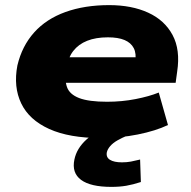

<svg xmlns="http://www.w3.org/2000/svg" viewBox="-20 -529 747 751"><path d="M375 11Q251 11 172.5 -24.5Q94 -60 63 -124.5Q32 -189 48 -273Q66 -349 113.5 -402Q161 -455 236 -482Q311 -509 407 -509Q495 -509 559.5 -479.5Q624 -450 655 -392Q686 -334 673 -249L667 -205H204L219 -305H534L509 -286Q514 -320 503 -341Q492 -362 467 -372.5Q442 -383 402 -383Q355 -383 321 -369.5Q287 -356 266.5 -329.5Q246 -303 239 -262V-259Q232 -217 242 -188.5Q252 -160 289.5 -145.5Q327 -131 399 -131Q457 -131 510.5 -141.5Q564 -152 601 -167L637 -40Q589 -17 519 -3Q449 11 375 11ZM416 202Q334 202 297 174.5Q260 147 271 95Q280 51 319 16Q358 -19 434 -48L481 0Q457 10 439.5 20Q422 30 411.5 42Q401 54 398 66Q394 86 410 96Q426 106 457 106Q476 106 492 103Q508 100 528 95L531 183Q500 193 474 197.5Q448 202 416 202Z"/></svg>

Font: Nunito Sans 10pt Expanded Black
Style: Italic
Weight: 900
Width: 7
Italic angle: -9°
Designer: Vernon Adams
Foundry: Vernon Adams
Version: Version 3.101;gftools[0.9.27]